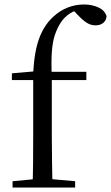

<svg xmlns="http://www.w3.org/2000/svg" viewBox="-20 -836 495 856"><path d="M36 0V-28L152 -39H192L315 -28V0ZM125 0Q127 -57 127.5 -114.5Q128 -172 128 -229V-479H33V-509L158 -520L128 -505V-511Q133 -606 154.5 -664.5Q176 -723 216 -760Q247 -789 282 -802.5Q317 -816 354 -816Q390 -816 418.5 -803Q447 -790 455 -764Q454 -746 441 -734.5Q428 -723 405 -723Q386 -723 368.5 -733.5Q351 -744 330 -766L303 -794V-803H344V-795Q316 -792 291 -775.5Q266 -759 250 -734Q234 -709 224 -678Q214 -647 211 -602.5Q208 -558 211 -493V-229Q211 -172 212 -114.5Q213 -57 214 0ZM170 -479V-516H365V-479Z"/></svg>

Font: Noto Serif KR
Style: Regular
Weight: 400
Designer: Ryoko NISHIZUKA  (kana & ideographs); Frank Grießhammer (Latin, Greek & Cyrillic); Wenlong ZHANG  (bopomofo); Sandoll Co
Foundry: Adobe
Version: Version 2.003-H1;hotconv 1.1.1;makeotfexe 2.6.0